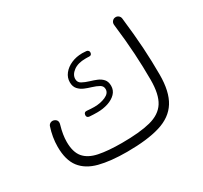

<svg xmlns="http://www.w3.org/2000/svg" viewBox="-135 -808 1066 1010"><g transform="rotate(-30 398.0 -303.0)"><path d="M65.4 -186Q65.4 -243.7 85 -302.2Q89.8 -313 100.6 -316.7Q111.3 -320.3 121.6 -315.4Q143.1 -305.7 134.8 -279.3Q119.6 -227.1 119.6 -184.6Q119.6 -122.1 147 -89.8Q174.3 -57.6 229.7 -46.1Q285.2 -34.7 369.1 -34.7Q477.1 -34.7 542.2 -51.3Q607.4 -67.9 636.5 -113.5Q665.5 -159.2 665.5 -247.1Q665.5 -325.7 660.6 -407.2Q655.8 -488.8 643.1 -594.2Q642.1 -606 649.2 -614.7Q656.2 -623.5 667 -624.5Q678.2 -626 687 -619.1Q695.8 -612.3 697.3 -601.1Q710 -493.2 715.1 -410.6Q720.2 -328.1 720.2 -247.1Q720.2 -144 683.8 -85.9Q647.5 -27.8 570.1 -4.2Q492.7 19.5 369.6 19.5Q270 19.5 202.4 2Q134.8 -15.6 100.1 -60.3Q65.4 -105 65.4 -186ZM462.9 -529.3Q461.4 -513.2 445.3 -514.6Q439.5 -515.1 434.3 -515.1Q429.2 -515.1 423.8 -515.1Q377.9 -515.1 350.8 -494.9Q323.7 -474.6 323.7 -448.2Q323.7 -427.7 341.6 -418Q359.4 -408.2 385.3 -400.4Q404.3 -395 423.8 -387Q443.4 -378.9 456.5 -364.3Q469.7 -349.6 469.7 -323.7Q469.7 -296.9 451.4 -277.8Q433.1 -258.8 402.8 -248.8Q372.6 -238.8 337.4 -238.8Q325.2 -238.8 313.2 -239.3Q301.3 -239.7 289.1 -240.7Q273.4 -242.7 274.4 -258.3Q276.4 -275.9 293.5 -273.9Q304.7 -272.9 315.9 -272.2Q327.1 -271.5 337.9 -271.5Q375.5 -271.5 405.8 -284.9Q436 -298.3 436 -323.2Q436 -341.8 419.4 -351.3Q402.8 -360.8 377 -368.7Q358.4 -374 338.4 -382.3Q318.4 -390.6 304.4 -406.2Q290.5 -421.9 290.5 -448.2Q290.5 -476.1 308.3 -498.8Q326.2 -521.5 356.4 -534.9Q386.7 -548.3 423.8 -548.3Q434.6 -548.3 447.8 -546.9Q454.6 -546.4 459.2 -541.3Q463.9 -536.1 462.9 -529.3Z"/></g></svg>

Font: Mikhak-DS2-FD Light
Style: Regular
Weight: 300
Designer: Amin Abedi
Version: Version 3.2